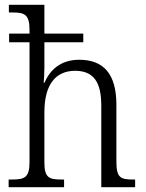

<svg xmlns="http://www.w3.org/2000/svg" viewBox="-20 -780 609 800"><path d="M16 0H247V-32H238C186 -32 165 -38 165 -102V-313C165 -425 210 -485 293 -485C372 -485 402 -435 402 -340V0H543V-32H535C483 -32 465 -39 465 -105V-343C465 -474 410 -531 310 -531C232 -531 188 -488 165 -435H162C163 -443 165 -474 165 -499V-604H327V-640H165V-760H17V-728H32C81 -728 103 -721 103 -656V-640H18V-604H103V-105C103 -39 82 -32 28 -32H16Z"/></svg>

Font: Noto Serif Khmer SemiCondensed Light
Style: Regular
Weight: 300
Width: 4
Designer: Danh Hong and the Monotype Design Team
Foundry: Monotype Imaging Inc.
Version: Version 2.004